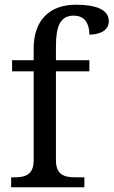

<svg xmlns="http://www.w3.org/2000/svg" viewBox="-20 -790 479 810"><path d="M27 0H336V-42H298C253 -42 216 -51 216 -114V-489H357V-536H216V-595C216 -679 234 -724 291 -724C342 -724 357 -684 357 -644C405 -644 439 -664 439 -700C439 -741 403 -770 299 -770C190 -770 122 -705 122 -586V-536H31V-489H122V-114C122 -51 85 -42 40 -42H27Z"/></svg>

Font: Noto Fangsong KSS Vertical
Style: Regular
Weight: 400
Designer: LIU Zhao, ZHANG Congyu, Kushim JIANG
Foundry: Guyu Beijing Co. Ltd.
Version: Version 1.000;November 16, 2022;FontCreator 11.5.0.2427 64-b